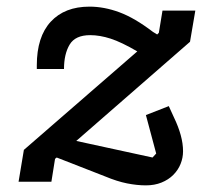

<svg xmlns="http://www.w3.org/2000/svg" viewBox="-20 -548 640 579"><path d="M420 11Q393 11 363 5Q333 -1 297 -16L151 -73L146 -69L135 0H36L52 -96L394 -393Q346 -421 313.5 -431.5Q281 -442 252 -442Q207 -442 190 -413.5Q173 -385 173 -340H91V-351Q91 -437 133 -482.5Q175 -528 250 -528Q294 -528 340 -511Q386 -494 441 -452L454 -444L459 -449L470 -516H569L553 -422L210 -123L440 -73L451 -85L420 -201L489 -228L505 -193Q518 -166 525 -140.5Q532 -115 532 -92Q532 -72 524.5 -53.5Q517 -35 502.5 -20.5Q488 -6 467 2.5Q446 11 420 11Z"/></svg>

Font: IBM Plex Mono Medium
Style: Italic
Weight: 500
Italic angle: -9°
Monospace: yes
Designer: Mike Abbink, Paul van der Laan, Pieter van Rosmalen
Foundry: Bold Monday
Version: Version 2.3